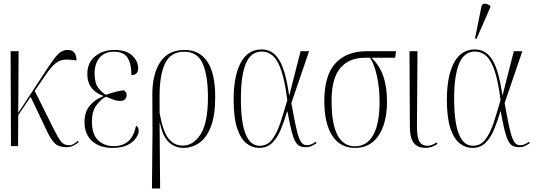

<svg xmlns="http://www.w3.org/2000/svg" viewBox="-20 -825 3028 1084"><path d="M42 0 40 -536H85L83 -188L238 -424Q279 -488 304 -515.5Q329 -543 361 -543Q391 -543 401.5 -525.5Q412 -508 412 -484Q372 -490 344.5 -488Q317 -486 292.5 -466.5Q268 -447 237 -401L176 -312L282 -99Q308 -47 324.5 -26Q341 -5 370 -5Q384 -5 396 -12.5Q408 -20 419 -30L425 -23Q408 -9 391.5 -1.5Q375 6 355 6Q314 6 292 -13.5Q270 -33 247 -81L153 -278L83 -175L82 0Z M616 10Q542 10 499.5 -29Q457 -68 457 -136Q457 -192 486.5 -228Q516 -264 563 -282V-284Q521 -298 497 -329Q473 -360 473 -407Q473 -471 516.5 -507Q560 -543 625 -543Q694 -543 727 -511Q760 -479 760 -440Q760 -401 722 -401Q722 -464 700.5 -498.5Q679 -533 623 -533Q570 -533 542 -499Q514 -465 514 -410Q514 -355 536 -327.5Q558 -300 578 -290Q611 -301 636 -307.5Q661 -314 680 -315Q685 -311 690 -304.5Q695 -298 695 -287Q695 -274 685.5 -264.5Q676 -255 660 -255Q643 -255 626 -260.5Q609 -266 578 -279Q549 -264 524 -230.5Q499 -197 499 -138Q499 -67 533.5 -33.5Q568 0 622 0Q726 0 748 -115Q763 -108 763 -86Q763 -69 748.5 -46.5Q734 -24 701.5 -7Q669 10 616 10Z M838 239 841 -86 840 -291Q840 -407 885 -475Q930 -543 1022 -543Q1107 -543 1151 -476.5Q1195 -410 1195 -278Q1195 -174 1171 -111Q1147 -48 1106 -19Q1065 10 1014 10Q988 10 962 -2Q936 -14 915 -44.5Q894 -75 883 -131H881L884 239ZM1012 -3Q1072 -3 1113 -67.5Q1154 -132 1154 -276Q1154 -398 1124.5 -465.5Q1095 -533 1021 -533Q944 -533 912.5 -468Q881 -403 881 -286V-188Q899 -84 931 -43.5Q963 -3 1012 -3Z M1443 10Q1404 10 1371.5 -15.5Q1339 -41 1319 -100.5Q1299 -160 1299 -261Q1299 -397 1339.5 -471.5Q1380 -546 1457 -546Q1519 -546 1555.5 -487.5Q1592 -429 1612 -289H1614L1677 -536H1725L1625 -243Q1639 -165 1649 -117.5Q1659 -70 1668.5 -46Q1678 -22 1688.5 -13.5Q1699 -5 1715 -5Q1727 -5 1740.5 -11.5Q1754 -18 1763 -25L1767 -17Q1755 -8 1740 -1Q1725 6 1706 6Q1686 6 1671.5 -1Q1657 -8 1646 -28.5Q1635 -49 1625 -89Q1615 -129 1603 -196H1601Q1585 -141 1565.5 -94Q1546 -47 1517 -18.5Q1488 10 1443 10ZM1446 -2Q1489 -2 1516 -37Q1543 -72 1562.5 -130.5Q1582 -189 1602 -260Q1589 -364 1569 -424Q1549 -484 1521.5 -509Q1494 -534 1459 -534Q1396 -534 1368 -466Q1340 -398 1340 -268Q1340 -2 1446 -2Z M1984 10Q1900 10 1855.5 -59.5Q1811 -129 1811 -254Q1811 -399 1873.5 -467.5Q1936 -536 2052 -536H2216L2211 -499H2077Q2121 -458 2143 -397.5Q2165 -337 2165 -250Q2165 -173 2144.5 -114.5Q2124 -56 2084 -23Q2044 10 1984 10ZM1984 1Q2051 1 2087 -62.5Q2123 -126 2123 -251Q2123 -330 2108 -396.5Q2093 -463 2069 -499H2040Q1951 -499 1901.5 -441Q1852 -383 1852 -255Q1852 1 1984 1Z M2385 10Q2338 10 2316 -18Q2294 -46 2294 -111L2292 -536H2337L2334 -109Q2334 -80 2338 -55.5Q2342 -31 2355 -16.5Q2368 -2 2394 -2Q2407 -2 2419 -7Q2431 -12 2445 -21L2450 -13Q2437 -3 2420 3.5Q2403 10 2385 10Z M2647 10Q2608 10 2575.5 -15.5Q2543 -41 2523 -100.5Q2503 -160 2503 -261Q2503 -397 2543.5 -471.5Q2584 -546 2661 -546Q2723 -546 2759.5 -487.5Q2796 -429 2816 -289H2818L2881 -536H2929L2829 -243Q2843 -165 2853 -117.5Q2863 -70 2872.5 -46Q2882 -22 2892.5 -13.5Q2903 -5 2919 -5Q2931 -5 2944.5 -11.5Q2958 -18 2967 -25L2971 -17Q2959 -8 2944 -1Q2929 6 2910 6Q2890 6 2875.5 -1Q2861 -8 2850 -28.5Q2839 -49 2829 -89Q2819 -129 2807 -196H2805Q2789 -141 2769.5 -94Q2750 -47 2721 -18.5Q2692 10 2647 10ZM2650 -2Q2693 -2 2720 -37Q2747 -72 2766.5 -130.5Q2786 -189 2806 -260Q2793 -364 2773 -424Q2753 -484 2725.5 -509Q2698 -534 2663 -534Q2600 -534 2572 -466Q2544 -398 2544 -268Q2544 -2 2650 -2ZM2670 -605 2662 -608 2697 -783Q2701 -805 2716.5 -804.5Q2732 -804 2748 -792V-783Z"/></svg>

Font: Noto Serif Display Condensed ExtraLight
Style: Regular
Weight: 200
Width: 3
Designer: Monotype Design Team
Foundry: Monotype Imaging Inc.
Version: Version 2.009